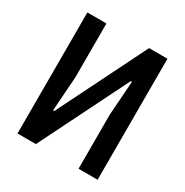

<svg xmlns="http://www.w3.org/2000/svg" viewBox="-162 -829 923 959"><g transform="rotate(30 300.0 -349.0)"><path d="M69 -698H179V-386L165 -189H172L425 -698H531V0H421V-312L435 -509H428L175 0H69Z"/></g></svg>

Font: IBM Plex Mono Medium
Style: Regular
Weight: 500
Monospace: yes
Designer: Mike Abbink, Paul van der Laan, Pieter van Rosmalen
Foundry: Bold Monday
Version: Version 2.3